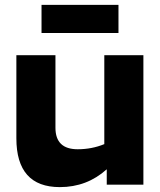

<svg xmlns="http://www.w3.org/2000/svg" viewBox="-20 -756 657 786"><path d="M567 0H417V-63Q336 10 225 10Q47 10 47 -190V-530H207V-233Q207 -145 298 -145Q356 -145 407 -166V-530H567ZM150 -736H465V-621H150Z"/></svg>

Font: Roundo
Style: Bold
Weight: 700
Designer: Namrata Goyal (Gurmukhi), Shiva Nallaperumal (Latin)
Foundry: Indian Type Foundry
Version: Version 1.000;PS 1.0;hotconv 1.0.88;makeotf.lib2.5.647800